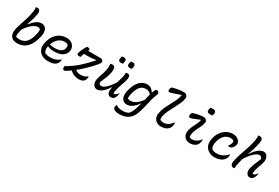

<svg xmlns="http://www.w3.org/2000/svg" viewBox="93 -2076 5214 3591"><g transform="rotate(30 2700.0 -280.0)"><path d="M543 -296Q514 -182 465.5 -115Q417 -48 355.5 -19Q294 10 225 10Q181 10 150 -1Q119 -12 99 -32Q75 -57 65 -94Q55 -131 62 -177Q72 -242 96 -312.5Q120 -383 147 -466.5Q174 -550 191 -652Q196 -682 196.5 -706.5Q197 -731 189 -750Q209 -757 229 -757Q261 -757 278 -729Q295 -701 281 -631Q271 -575 252.5 -516.5Q234 -458 214 -399L222 -395Q270 -463 325.5 -503Q381 -543 438 -543Q490 -543 520.5 -513.5Q551 -484 558.5 -432.5Q566 -381 548 -316ZM416 -450Q364 -450 301.5 -403Q239 -356 168 -256Q156 -212 149.5 -170.5Q143 -129 146 -92Q163 -82 182 -78.5Q201 -75 226 -75Q275 -75 317.5 -95Q360 -115 394 -163.5Q428 -212 450 -297L454 -313Q462 -342 466 -367.5Q470 -393 469 -420Q455 -450 416 -450Z M980 -543Q1047 -543 1089.5 -514Q1132 -485 1148.5 -441.5Q1165 -398 1154 -355L1152 -347Q1134 -277 1069 -240Q1004 -203 899 -203Q851 -203 814 -211.5Q777 -220 760 -232H755Q745 -194 750 -158Q755 -122 773 -96Q824 -72 889 -72Q937 -72 972 -80.5Q1007 -89 1037 -105Q1067 -121 1098 -145H1104Q1104 -133 1102.5 -123.5Q1101 -114 1099 -105Q1093 -80 1084 -65Q1075 -50 1060 -36Q1034 -13 996 -1Q958 11 893 11Q806 11 749 -25.5Q692 -62 671 -125.5Q650 -189 671 -270L675 -283Q698 -372 744.5 -429.5Q791 -487 852 -515Q913 -543 980 -543ZM980 -460Q914 -460 856.5 -414.5Q799 -369 769 -280Q789 -272 813.5 -268Q838 -264 871 -264Q962 -264 1006.5 -290.5Q1051 -317 1062 -360Q1070 -391 1067 -411.5Q1064 -432 1054 -446Q1037 -453 1019.5 -456.5Q1002 -460 980 -460Z M1392 -589H1400Q1426 -589 1443.5 -580Q1461 -571 1456 -553Q1454 -544 1449 -532H1720Q1749 -532 1764.5 -512.5Q1780 -493 1774 -471L1773 -465Q1770 -451 1740.5 -414Q1711 -377 1664 -327Q1617 -277 1558 -221.5Q1499 -166 1435 -115L1436 -107Q1467 -88 1495 -80.5Q1523 -73 1550 -73Q1634 -73 1690 -123H1696Q1700 -105 1695 -81Q1686 -38 1659 -14Q1644 -1 1619.5 7.5Q1595 16 1559 16Q1502 16 1455 -3Q1408 -22 1366 -61Q1320 -28 1280 -4Q1257 10 1238 10Q1218 10 1209.5 -11Q1201 -32 1208 -60L1210 -67Q1339 -136 1453.5 -238Q1568 -340 1668 -455L1665 -460Q1628 -454 1600 -450.5Q1572 -447 1547.5 -445.5Q1523 -444 1493 -444H1408Q1401 -427 1394.5 -407Q1388 -387 1382 -364Q1370 -361 1352 -361Q1324 -361 1312 -370Q1300 -379 1305 -401Q1317 -449 1340 -497.5Q1363 -546 1392 -589Z M1926 -531Q1934 -535 1945.5 -536.5Q1957 -538 1969 -538Q2012 -538 2026 -503Q2040 -468 2026 -394Q2015 -336 1991.5 -277Q1968 -218 1933 -138Q1937 -85 1986 -85Q2021 -85 2059.5 -113Q2098 -141 2136.5 -188Q2175 -235 2211 -293Q2231 -355 2247.5 -414Q2264 -473 2264 -533Q2276 -537 2293 -537Q2330 -537 2343 -515.5Q2356 -494 2352 -463Q2346 -417 2329.5 -366.5Q2313 -316 2295 -265Q2277 -214 2266 -164Q2261 -140 2258 -120.5Q2255 -101 2256 -81Q2264 -79 2273 -79Q2291 -79 2313 -97.5Q2335 -116 2348 -139H2354Q2353 -114 2346 -89Q2335 -46 2317 -24Q2305 -8 2284.5 0.5Q2264 9 2241 9Q2201 9 2179.5 -30Q2158 -69 2171 -138Q2173 -150 2176 -163H2168Q2139 -114 2103 -75Q2067 -36 2028.5 -12.5Q1990 11 1952 11Q1910 11 1885 -14Q1860 -39 1852 -76Q1844 -113 1851 -148Q1864 -210 1886.5 -269Q1909 -328 1922 -395Q1930 -433 1931.5 -466Q1933 -499 1926 -531ZM2047 -759Q2057 -761 2067.5 -762Q2078 -763 2092 -763Q2124 -763 2136.5 -740.5Q2149 -718 2138 -679L2130 -648Q2120 -647 2109 -645.5Q2098 -644 2085 -644Q2055 -644 2041.5 -664.5Q2028 -685 2038 -725ZM2239 -759Q2249 -761 2260 -762Q2271 -763 2284 -763Q2316 -763 2329 -740.5Q2342 -718 2331 -679L2323 -648Q2313 -647 2301.5 -645.5Q2290 -644 2277 -644Q2247 -644 2233.5 -664.5Q2220 -685 2230 -725Z M2722 -543Q2775 -543 2810 -517.5Q2845 -492 2866 -454H2873Q2879 -474 2887.5 -494.5Q2896 -515 2905 -534Q2910 -536 2915.5 -537Q2921 -538 2928 -538Q2958 -538 2972 -516.5Q2986 -495 2972 -460Q2940 -381 2921 -302Q2902 -223 2884.5 -146.5Q2867 -70 2839 4Q2801 107 2723.5 155Q2646 203 2538 203Q2486 203 2456 191Q2426 179 2412 163Q2396 142 2405 106Q2409 91 2417 77H2423Q2448 98 2481 107.5Q2514 117 2568 117Q2637 117 2694 85Q2715 56 2730 29.5Q2745 3 2758 -34Q2770 -68 2780 -103Q2790 -138 2799 -174L2794 -175Q2750 -106 2691 -64.5Q2632 -23 2573 -23Q2518 -23 2487 -54.5Q2456 -86 2448 -136Q2440 -186 2453 -241L2458 -262Q2484 -364 2524.5 -426Q2565 -488 2616 -515.5Q2667 -543 2722 -543ZM2534 -138Q2545 -127 2558.5 -122.5Q2572 -118 2590 -118Q2626 -118 2663 -130.5Q2700 -143 2739.5 -176Q2779 -209 2822 -270Q2829 -301 2837.5 -333.5Q2846 -366 2856 -400Q2834 -430 2805 -443.5Q2776 -457 2739 -457Q2604 -457 2552 -262L2547 -246Q2539 -214 2536 -188Q2533 -162 2534 -138Z M3137 -717Q3186 -735 3255 -747.5Q3324 -760 3388 -760Q3425 -760 3449.5 -735Q3474 -710 3469 -673Q3461 -613 3433 -551Q3405 -489 3371 -426.5Q3337 -364 3307 -303Q3277 -242 3264 -184Q3257 -158 3256.5 -138.5Q3256 -119 3259 -97Q3283 -73 3334 -73Q3387 -73 3430 -98Q3473 -123 3519 -182H3525Q3527 -166 3527.5 -149Q3528 -132 3524 -115Q3511 -63 3479 -35Q3455 -12 3418.5 1Q3382 14 3333 14Q3279 14 3238.5 -11Q3198 -36 3179.5 -81Q3161 -126 3172 -184Q3184 -254 3212.5 -316.5Q3241 -379 3274.5 -439Q3308 -499 3337 -560.5Q3366 -622 3378 -688L3372 -692Q3288 -664 3234 -643Q3180 -622 3148 -622Q3109 -622 3122 -682Q3125 -692 3128 -699.5Q3131 -707 3137 -717Z M3709 -498Q3765 -518 3827 -530Q3889 -542 3939 -542Q3972 -542 3996 -519.5Q4020 -497 4015 -468Q4008 -416 3984 -366Q3960 -316 3935 -267Q3910 -218 3900 -167Q3892 -125 3896 -91Q3906 -81 3918 -75Q3930 -69 3949 -69Q3998 -69 4040.5 -91Q4083 -113 4126 -166H4132Q4134 -153 4133.5 -139Q4133 -125 4129 -108Q4118 -60 4087 -31Q4066 -11 4031.5 1.5Q3997 14 3951 14Q3906 14 3870 -9.5Q3834 -33 3816.5 -73.5Q3799 -114 3808 -164Q3819 -224 3841.5 -272Q3864 -320 3887.5 -366Q3911 -412 3923 -466L3917 -470Q3878 -455 3840.5 -438.5Q3803 -422 3772 -410.5Q3741 -399 3718 -399Q3701 -399 3694.5 -416Q3688 -433 3695 -464Q3699 -482 3709 -498ZM3961 -756Q3974 -759 3988.5 -760Q4003 -761 4016 -761Q4054 -761 4069 -740Q4084 -719 4075 -682L4066 -647Q4054 -645 4039.5 -644Q4025 -643 4011 -643Q3930 -643 3952 -724Z M4576 -542Q4617 -542 4648 -529Q4679 -516 4699 -496Q4721 -474 4729.5 -448Q4738 -422 4732 -399L4728 -386Q4718 -346 4689.5 -321Q4661 -296 4625 -296Q4614 -296 4602 -301V-307Q4625 -336 4636.5 -363.5Q4648 -391 4651 -422Q4638 -437 4619.5 -445Q4601 -453 4572 -453Q4523 -453 4481 -428.5Q4439 -404 4410 -360.5Q4381 -317 4368 -261L4365 -247Q4355 -203 4358.5 -162.5Q4362 -122 4387 -93Q4409 -83 4432.5 -77.5Q4456 -72 4485 -72Q4616 -72 4710 -182H4716Q4718 -171 4717.5 -158Q4717 -145 4715 -133Q4703 -84 4667 -49Q4638 -21 4592 -5Q4546 11 4489 11Q4425 11 4378 -12Q4331 -35 4302.5 -74Q4274 -113 4266.5 -162.5Q4259 -212 4272 -265L4275 -278Q4297 -364 4341.5 -422.5Q4386 -481 4447 -511.5Q4508 -542 4576 -542Z M5234 -542Q5276 -542 5301 -517Q5326 -492 5334.5 -455Q5343 -418 5336 -383Q5323 -320 5299.5 -263Q5276 -206 5263 -138Q5261 -122 5259 -107.5Q5257 -93 5258 -82Q5265 -78 5274 -78Q5292 -78 5314 -97Q5336 -116 5348 -139H5354Q5354 -118 5346 -89Q5335 -47 5311 -22Q5298 -8 5280.5 0.5Q5263 9 5241 9Q5218 9 5197 -8.5Q5176 -26 5165.5 -56.5Q5155 -87 5162 -127Q5173 -188 5198.5 -249Q5224 -310 5258 -391Q5249 -447 5200 -447Q5164 -447 5123.5 -418Q5083 -389 5040.5 -338.5Q4998 -288 4958 -223Q4942 -168 4930 -113Q4918 -58 4915 1Q4906 4 4895 4Q4859 4 4842 -23Q4825 -50 4832 -91Q4845 -167 4866.5 -236Q4888 -305 4912 -372Q4936 -439 4957.5 -509Q4979 -579 4992 -656Q4997 -687 4997.5 -709Q4998 -731 4990 -750Q5010 -757 5030 -757Q5063 -757 5081 -730.5Q5099 -704 5084 -637Q5070 -564 5049 -496.5Q5028 -429 5005 -364H5013Q5043 -414 5080 -454Q5117 -494 5157 -518Q5197 -542 5234 -542Z"/></g></svg>

Font: Recursive Mn Csl St
Style: Italic
Weight: 400
Italic angle: -15°
Monospace: yes
Version: Version 1.079;hotconv 1.0.112;makeotfexe 2.5.65598; ttfautoh